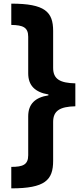

<svg xmlns="http://www.w3.org/2000/svg" viewBox="-20 -819 459 1055"><path d="M42 -799V-682C106 -681 135 -669 135 -617V-416C135 -348 174 -312 246 -300V-295C174 -284 135 -248 135 -180V34C135 86 106 98 42 98V216C227 216 272 171 272 65V-149C272 -211 310 -233 394 -235V-361C310 -363 272 -384 272 -446V-649C272 -754 227 -799 42 -799Z"/></svg>

Font: Noto Sans Sinhala UI SemiCondensed ExtraBold
Style: Regular
Weight: 800
Width: 4
Designer: Jelle Bosma - Monotype Design Team
Foundry: Monotype Imaging Inc.
Version: Version 2.006